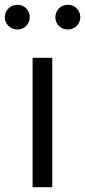

<svg xmlns="http://www.w3.org/2000/svg" viewBox="-42 -781 355 801"><path d="M94 0H176V-540H94ZM31 -658C60 -658 82 -681 82 -709C82 -738 60 -761 31 -761C1 -761 -22 -738 -22 -709C-22 -681 1 -658 31 -658ZM241 -658C271 -658 293 -681 293 -709C293 -738 271 -761 241 -761C211 -761 189 -738 189 -709C189 -681 211 -658 241 -658Z"/></svg>

Font: Noto Sans KR DemiLight
Style: Regular
Weight: 350
Designer: Ryoko NISHIZUKA 西塚涼子 (kana, bopomofo & ideographs); Paul D. Hunt (Latin, Greek & Cyrillic); Sandoll Communications 산돌커뮤니
Foundry: Adobe
Version: Version 2.004;hotconv 1.0.118;makeotfexe 2.5.65603